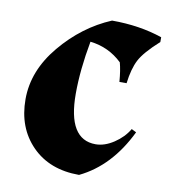

<svg xmlns="http://www.w3.org/2000/svg" viewBox="-65 -561 559 633"><g transform="rotate(10 214.5 -245.0)"><path d="M260 -505Q353 -505 429 -479V-463Q380 -419 364.5 -389Q349 -359 343 -310H319Q316 -349 309 -374Q264 -417 202 -424Q184 -327 184 -247Q184 -94 277 -94Q307 -94 338 -114.5Q369 -135 386 -164L402 -156Q343 -34 241 15Q142 15 83 -45Q24 -105 24 -200.5Q24 -296 94.5 -380.5Q165 -465 260 -505Z"/></g></svg>

Font: Almendra
Style: Bold
Weight: 700
Designer: Ana Sanfelippo
Foundry: Ana Sanfelippo
Version: Version 1.004